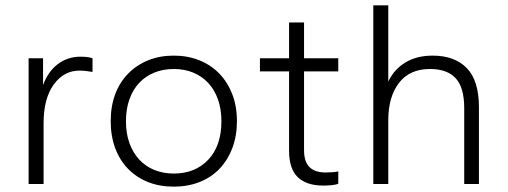

<svg xmlns="http://www.w3.org/2000/svg" viewBox="-20 -688 1899 718"><path d="M87 0V-470H141V-370Q160 -421 196.5 -448.5Q233 -476 281 -476Q295 -476 307 -474.5Q319 -473 326 -470V-419Q314 -421 302 -422.5Q290 -424 277 -424Q219 -424 181 -372Q143 -320 143 -227V0Z M630 10Q577 10 534 -7Q491 -24 459.5 -56Q428 -88 411 -133.5Q394 -179 394 -235Q394 -291 411 -336Q428 -381 459.5 -413Q491 -445 534 -462.5Q577 -480 630 -480Q682 -480 725.5 -462.5Q769 -445 800 -413Q831 -381 848.5 -336Q866 -291 866 -235Q866 -179 848.5 -133.5Q831 -88 800 -56Q769 -24 725.5 -7Q682 10 630 10ZM630 -39Q710 -39 759 -91Q808 -143 808 -235Q808 -280 795 -316.5Q782 -353 758.5 -378Q735 -403 702.5 -416.5Q670 -430 630 -430Q590 -430 557 -416.5Q524 -403 500.5 -378Q477 -353 464 -316.5Q451 -280 451 -235Q451 -189 464 -153Q477 -117 500.5 -91.5Q524 -66 557 -52.5Q590 -39 630 -39Z M1189 6Q1126 6 1093.5 -25.5Q1061 -57 1061 -124V-421H952V-470H1061V-604H1117V-470H1245V-421H1117V-127Q1117 -83 1137.5 -63Q1158 -43 1197 -43Q1209 -43 1223 -44Q1237 -45 1245 -47V-1Q1236 3 1220 4.5Q1204 6 1189 6Z M1716 0V-283Q1716 -361 1684 -395.5Q1652 -430 1588 -430Q1512 -430 1472 -378Q1432 -326 1432 -238V0H1376V-668H1432V-383Q1453 -428 1495.5 -454Q1538 -480 1598 -480Q1680 -480 1725.5 -433.5Q1771 -387 1771 -287V0Z"/></svg>

Font: Celebes Light
Style: Regular
Weight: 300
Designer: Anugrah Pasau
Foundry: Lafontype
Version: Version 1.000; ttfautohint (v1.8.4)